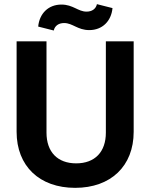

<svg xmlns="http://www.w3.org/2000/svg" viewBox="-20 -891 724 925"><path d="M342 14C514 14 624 -91 624 -256V-692H490V-252C490 -159 437 -104 347 -104C257 -104 204 -159 204 -252V-692H60V-256C60 -91 170 14 342 14ZM164 -763 239 -744C244 -767 263 -780 289 -780C330 -780 354 -746 410 -746C473 -746 516 -789 522 -852L447 -871C442 -848 423 -835 397 -835C356 -835 332 -869 276 -869C213 -869 170 -826 164 -763Z"/></svg>

Font: Ronzino
Style: Bold
Weight: 700
Designer: Nunzio Mazzaferro
Foundry: Collletttivo
Version: Version 1.000;Glyphs 3.3 (3337)